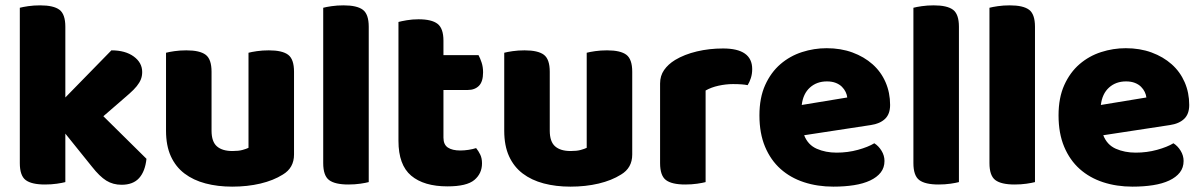

<svg xmlns="http://www.w3.org/2000/svg" viewBox="-20 -681 4491 717"><path d="M224 -1Q213 2 192.5 5Q172 8 148 8Q98 8 76 -8.5Q54 -25 54 -72V-652Q65 -655 85.5 -658Q106 -661 130 -661Q180 -661 202 -644.5Q224 -628 224 -581V-317L396 -493Q448 -493 479.5 -470Q511 -447 511 -412Q511 -397 506 -384.5Q501 -372 490.5 -359Q480 -346 463.5 -331.5Q447 -317 425 -298L366 -247L527 -88Q522 -41 499.5 -16Q477 9 434 9Q402 9 377 -6.5Q352 -22 323 -59L224 -182V-1Z M600 -484Q611 -487 631.5 -490Q652 -493 676 -493Q726 -493 748 -476.5Q770 -460 770 -413V-193Q770 -152 790 -134.5Q810 -117 848 -117Q871 -117 885.5 -121Q900 -125 908 -129V-484Q919 -487 939.5 -490Q960 -493 984 -493Q1034 -493 1056 -476.5Q1078 -460 1078 -413V-104Q1078 -54 1036 -29Q1001 -7 952.5 4.5Q904 16 847 16Q793 16 747.5 4Q702 -8 669 -33Q636 -58 618 -97.5Q600 -137 600 -193Z M1281 8Q1231 8 1209 -8.5Q1187 -25 1187 -72V-652Q1198 -655 1218.5 -658Q1239 -661 1263 -661Q1313 -661 1335 -644.5Q1357 -628 1357 -581V-1Q1346 2 1325.5 5Q1305 8 1281 8Z M1651 15Q1563 15 1515.5 -25Q1468 -65 1468 -155V-599Q1479 -602 1499.5 -605.5Q1520 -609 1543 -609Q1592 -609 1614 -592Q1636 -575 1636 -529V-475H1767Q1773 -464 1778.5 -447.5Q1784 -431 1784 -411Q1784 -376 1768.5 -360.5Q1753 -345 1727 -345H1636V-167Q1636 -141 1652.5 -130Q1669 -119 1699 -119Q1714 -119 1730 -121.5Q1746 -124 1758 -128Q1767 -117 1773.5 -103.5Q1780 -90 1780 -71Q1780 -33 1751.5 -9Q1723 15 1651 15Z M1863 -484Q1874 -487 1894.5 -490Q1915 -493 1939 -493Q1989 -493 2011 -476.5Q2033 -460 2033 -413V-193Q2033 -152 2053 -134.5Q2073 -117 2111 -117Q2134 -117 2148.5 -121Q2163 -125 2171 -129V-484Q2182 -487 2202.5 -490Q2223 -493 2247 -493Q2297 -493 2319 -476.5Q2341 -460 2341 -413V-104Q2341 -54 2299 -29Q2264 -7 2215.5 4.5Q2167 16 2110 16Q2056 16 2010.5 4Q1965 -8 1932 -33Q1899 -58 1881 -97.5Q1863 -137 1863 -193Z M2615 -1Q2604 2 2583.5 5Q2563 8 2539 8Q2489 8 2467 -8.5Q2445 -25 2445 -72V-369Q2445 -398 2460 -419.5Q2475 -441 2501 -457Q2536 -478 2582.5 -489Q2629 -500 2680 -500Q2789 -500 2789 -423Q2789 -405 2784 -389.5Q2779 -374 2772 -363Q2753 -367 2717 -367Q2691 -367 2663.5 -361Q2636 -355 2615 -343Z M2983 -176Q2997 -140 3030 -125.5Q3063 -111 3104 -111Q3146 -111 3184 -121.5Q3222 -132 3245 -146Q3261 -136 3272 -118Q3283 -100 3283 -80Q3283 -55 3269 -37Q3255 -19 3229.5 -7Q3204 5 3169 10.5Q3134 16 3092 16Q3033 16 2982.5 -0.5Q2932 -17 2895 -50Q2858 -83 2837 -133Q2816 -183 2816 -250Q2816 -316 2837.5 -363.5Q2859 -411 2894.5 -441.5Q2930 -472 2975 -486.5Q3020 -501 3067 -501Q3120 -501 3163.5 -485Q3207 -469 3238.5 -441Q3270 -413 3287 -374Q3304 -335 3304 -289Q3304 -255 3285 -237Q3266 -219 3232 -214ZM3068 -377Q3030 -377 3004.5 -354Q2979 -331 2974 -289L3144 -317Q3143 -327 3138 -337.5Q3133 -348 3124 -357Q3115 -366 3101 -371.5Q3087 -377 3068 -377Z M3485 8Q3435 8 3413 -8.5Q3391 -25 3391 -72V-652Q3402 -655 3422.5 -658Q3443 -661 3467 -661Q3517 -661 3539 -644.5Q3561 -628 3561 -581V-1Q3550 2 3529.5 5Q3509 8 3485 8Z M3769 8Q3719 8 3697 -8.5Q3675 -25 3675 -72V-652Q3686 -655 3706.5 -658Q3727 -661 3751 -661Q3801 -661 3823 -644.5Q3845 -628 3845 -581V-1Q3834 2 3813.5 5Q3793 8 3769 8Z M4100 -176Q4114 -140 4147 -125.5Q4180 -111 4221 -111Q4263 -111 4301 -121.5Q4339 -132 4362 -146Q4378 -136 4389 -118Q4400 -100 4400 -80Q4400 -55 4386 -37Q4372 -19 4346.5 -7Q4321 5 4286 10.5Q4251 16 4209 16Q4150 16 4099.5 -0.5Q4049 -17 4012 -50Q3975 -83 3954 -133Q3933 -183 3933 -250Q3933 -316 3954.5 -363.5Q3976 -411 4011.5 -441.5Q4047 -472 4092 -486.5Q4137 -501 4184 -501Q4237 -501 4280.5 -485Q4324 -469 4355.5 -441Q4387 -413 4404 -374Q4421 -335 4421 -289Q4421 -255 4402 -237Q4383 -219 4349 -214ZM4185 -377Q4147 -377 4121.5 -354Q4096 -331 4091 -289L4261 -317Q4260 -327 4255 -337.5Q4250 -348 4241 -357Q4232 -366 4218 -371.5Q4204 -377 4185 -377Z"/></svg>

Font: Baloo Paaji 2 ExtraBold
Style: Regular
Weight: 800
Designer: Shuchita Grover, Noopur Datye and Ek Type
Foundry: Ek Type
Version: Version 1.640;hotconv 1.0.111;makeotfexe 2.5.65597; ttfautoh